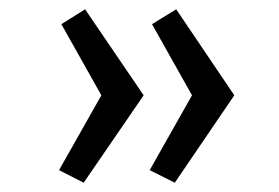

<svg xmlns="http://www.w3.org/2000/svg" viewBox="-20 -492 600 413"><path d="M160 -99 107 -126 198 -287 112 -440 163 -472 289 -287ZM356 -99 302 -126 393 -287 307 -440 359 -472 484 -287Z"/></svg>

Font: Ubuntu Sans Mono
Style: Regular
Weight: 400
Monospace: yes
Designer: Dalton Maag Ltd
Foundry: Dalton Maag Ltd
Version: Version 1.006